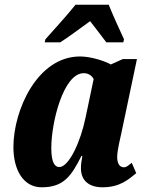

<svg xmlns="http://www.w3.org/2000/svg" viewBox="-20 -786 647 816"><path d="M173 -619 170 -606H236C277 -632 312 -660 363 -696C382 -671 416 -628 432 -606H504L507 -619C489 -657 458 -726 442 -766H301C264 -719 206 -657 173 -619ZM157 10C251 10 283 -38 326 -123H330C326 -102 324 -86 324 -71C324 -16 361 10 416 10C490 10 527 -24 559 -50L540 -94C525 -83 519 -75 506 -75C490 -75 478 -89 478 -119C478 -146 492 -203 497 -226L562 -535H502L451 -512C425 -527 366 -546 320 -546C139 -546 37 -318 37 -161C37 -64 79 10 157 10ZM232 -76C213 -76 198 -95 198 -157C198 -265 249 -475 336 -475C353 -475 369 -467 378 -450L344 -288C323 -184 273 -76 232 -76Z"/></svg>

Font: Noto Serif ExtraCondensed Black
Style: Italic
Weight: 900
Width: 2
Italic angle: -12°
Designer: Monotype Design Team
Foundry: Monotype Imaging Inc.
Version: Version 2.014